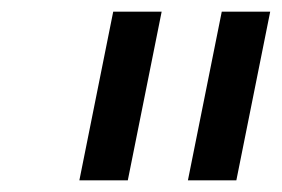

<svg xmlns="http://www.w3.org/2000/svg" viewBox="-20 -760 483 329"><path d="M116 -451 174 -740H257L199 -451ZM302 -451 360 -740H443L385 -451Z"/></svg>

Font: IBM Plex Sans Text
Style: Italic
Weight: 450
Italic angle: -11°
Designer: Mike Abbink, Paul van der Laan, Pieter van Rosmalen
Foundry: Bold Monday
Version: Version 3.005